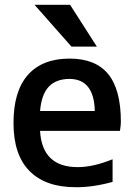

<svg xmlns="http://www.w3.org/2000/svg" viewBox="-20 -781 568 812"><path d="M149.4 -227.5Q158.2 -74.2 308.6 -74.2Q374 -74.2 456.1 -107.4V-11.7Q371.1 11.7 298.8 10.7Q172.9 10.7 105 -57.6Q37.1 -126 37.1 -260.7Q37.1 -395.5 98.1 -464.4Q159.2 -533.2 274.4 -533.2Q383.8 -533.2 437.5 -467.8Q491.2 -402.3 491.2 -265.6Q491.2 -252 487.3 -227.5ZM149.4 -311.5H380.9Q377.9 -446.3 274.4 -447.3Q217.8 -447.3 186.5 -414.6Q155.3 -381.8 149.4 -311.5ZM276.4 -760.7 389.6 -584H282.2L126 -760.7Z"/></svg>

Font: Gen Shin Gothic Medium
Style: Regular
Weight: 500
Designer: [Source Han Sans]
Ryoko NISHIZUKA  (kana & ideographs); Paul D. Hunt (Latin, Greek & Cyrillic); Wenlong ZHANG  (bopomofo
Version: Version 1.002.20150607